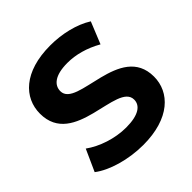

<svg xmlns="http://www.w3.org/2000/svg" viewBox="-191 -860 1020 1020"><g transform="rotate(-45 319.0 -350.0)"><path d="M313 12C513 12 610 -88 610 -205C610 -462 203 -373 203 -502C203 -546 240 -582 336 -582C398 -582 465 -564 530 -527L580 -650C515 -691 425 -712 337 -712C138 -712 42 -613 42 -494C42 -234 449 -324 449 -193C449 -150 410 -118 314 -118C230 -118 142 -148 83 -191L28 -69C90 -21 202 12 313 12Z"/></g></svg>

Font: Montserrat Lite
Style: Bold
Weight: 700
Designer: Julieta Ulanovsky
Foundry: Julieta Ulanovsky
Version: Version 7.200;PS 007.200;hotconv 1.0.88;makeotf.lib2.5.64775